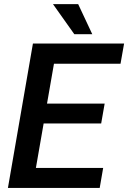

<svg xmlns="http://www.w3.org/2000/svg" viewBox="-20 -925 631 945"><path d="M364.7 -904.8H240.7L345.7 -756.8H434.1ZM495.1 -415H211.4L245.6 -611.3H573.2L590.8 -710.9H142.1L19 0H470.7L487.8 -98.6H156.7L194.8 -317.4H478Z"/></svg>

Font: Roboto Medium
Style: Italic
Weight: 500
Italic angle: -12°
Designer: Google
Version: Version 2.137; 2017